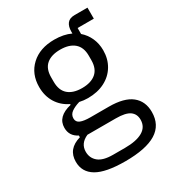

<svg xmlns="http://www.w3.org/2000/svg" viewBox="-199 -724 953 1057"><g transform="rotate(-30 277.0 -195.5)"><path d="M45 89Q45 8 132 -17V-28Q84 -52 84 -104Q84 -175 177 -197V-202Q129 -225 102.5 -268Q76 -311 76 -368Q76 -451 131 -502Q186 -553 278 -553Q338 -553 382 -532V-544Q382 -577 396.5 -595.5Q411 -614 443 -614H525V-544H422V-506Q451 -481 467 -445.5Q483 -410 483 -368Q483 -313 457.5 -270.5Q432 -228 386 -204.5Q340 -181 279 -181Q252 -181 226 -187Q193 -177 173 -162.5Q153 -148 153 -124Q153 -101 174.5 -92Q196 -83 237 -83H354Q451 -83 498 -45.5Q545 -8 545 60Q545 143 480 183Q415 223 284 223Q160 223 102.5 189Q45 155 45 89ZM399 -353V-382Q399 -435 367.5 -462Q336 -489 279 -489Q222 -489 191 -462.5Q160 -436 160 -382V-353Q160 -299 191 -272Q222 -245 279 -245Q336 -245 367.5 -272Q399 -299 399 -353ZM318 158Q391 158 430.5 135Q470 112 470 66Q470 30 443.5 11Q417 -8 355 -8H175Q120 16 120 69Q120 109 149.5 133.5Q179 158 242 158Z"/></g></svg>

Font: IBM Plex Sans JP
Style: Regular
Weight: 400
Designer: Mike Abbink; Paul van der Laan; Pieter van Rosmalen; Wujin Sim; Yejin Wi; Jinhee Kim; Boomi Park; Yona Kim; Kichan Ma
Foundry: Sandoll Inc.
Version: Version 1.001